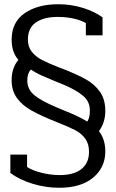

<svg xmlns="http://www.w3.org/2000/svg" viewBox="-20 -732 547 908"><path d="M29 86V-1H108V58Q135 75 178 85.5Q221 96 263 96Q329 96 365 67.5Q401 39 401 -14Q401 -52 383 -76.5Q365 -101 336.5 -116Q308 -131 250 -154Q174 -184 129.5 -209Q85 -234 60 -268.5Q35 -303 35 -353Q35 -411 67 -449Q35 -485 35 -544Q35 -627 96.5 -669.5Q158 -712 256 -712Q317 -712 372.5 -694.5Q428 -677 465 -650V-565H386V-623Q362 -637 326.5 -644.5Q291 -652 253 -652Q188 -652 150 -626Q112 -600 112 -545Q112 -510 130.5 -487Q149 -464 177.5 -449Q206 -434 257 -414Q272 -409 276 -407Q347 -379 387.5 -356Q428 -333 453 -297.5Q478 -262 478 -207Q478 -153 448 -112Q478 -73 478 -16Q478 60 420.5 108Q363 156 260 156Q196 156 134 137Q72 118 29 86ZM405 -210Q405 -251 374.5 -277.5Q344 -304 287 -329Q259 -341 245 -346Q201 -364 174.5 -376Q148 -388 126 -403Q109 -385 109 -352Q109 -309 143 -281.5Q177 -254 244 -226L277 -212Q355 -181 393 -157Q400 -169 402.5 -181Q405 -193 405 -210Z"/></svg>

Font: Pridi Light
Style: Regular
Weight: 300
Version: Version 1.002